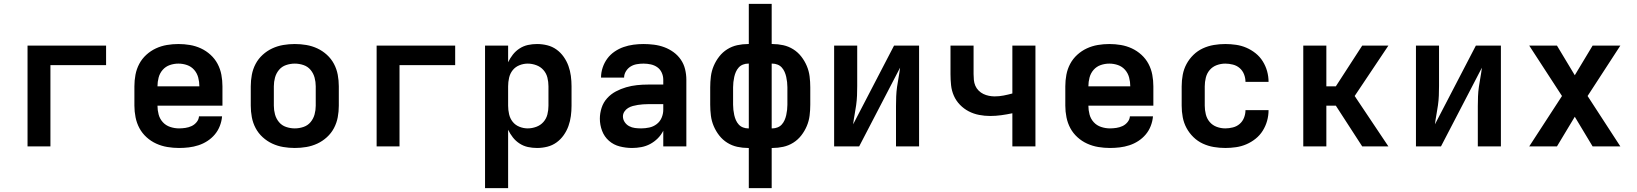

<svg xmlns="http://www.w3.org/2000/svg" viewBox="-20 -755 8440 990"><path d="M122 0V-520H527V-419H240V0Z M903 8Q873 8 843 3Q813 -2 785.5 -14.5Q758 -27 735.5 -47.5Q713 -68 699 -94Q685 -120 679 -150Q673 -180 673 -210V-310Q673 -340 678.5 -369.5Q684 -399 698 -425.5Q712 -452 734.5 -472.5Q757 -493 784 -505.5Q811 -518 840.5 -523Q870 -528 900 -528Q930 -528 959.5 -523Q989 -518 1016 -505.5Q1043 -493 1065.5 -472.5Q1088 -452 1102 -425.5Q1116 -399 1121.5 -369.5Q1127 -340 1127 -310V-210H792Q792 -187 798 -164.5Q804 -142 819.5 -125Q835 -108 857.5 -100.5Q880 -93 903 -93Q919 -93 936 -95.5Q953 -98 968 -105Q983 -112 994 -125.5Q1005 -139 1006 -155H1125Q1123 -130 1113.5 -105.5Q1104 -81 1087.5 -61.5Q1071 -42 1049.5 -28Q1028 -14 1003.5 -6Q979 2 953.5 5Q928 8 903 8ZM792 -310H1008Q1008 -333 1002 -355.5Q996 -378 981 -395Q966 -412 944.5 -419.5Q923 -427 900 -427Q877 -427 855.5 -419.5Q834 -412 819 -395Q804 -378 798 -355.5Q792 -333 792 -310Z M1500 8Q1470 8 1440.5 3Q1411 -2 1384 -14.5Q1357 -27 1334.5 -47.5Q1312 -68 1298 -94.5Q1284 -121 1278.5 -150.5Q1273 -180 1273 -210V-310Q1273 -340 1278.5 -369.5Q1284 -399 1298 -425.5Q1312 -452 1334.5 -472.5Q1357 -493 1384 -505.5Q1411 -518 1440.5 -523Q1470 -528 1500 -528Q1530 -528 1559.5 -523Q1589 -518 1616 -505.5Q1643 -493 1665.5 -472.5Q1688 -452 1702 -425.5Q1716 -399 1721.5 -369.5Q1727 -340 1727 -310V-210Q1727 -180 1721.5 -150.5Q1716 -121 1702 -94.5Q1688 -68 1665.5 -47.5Q1643 -27 1616 -14.5Q1589 -2 1559.5 3Q1530 8 1500 8ZM1500 -93Q1523 -93 1545 -100.5Q1567 -108 1581.5 -125.5Q1596 -143 1602 -165Q1608 -187 1608 -210V-310Q1608 -333 1602 -355Q1596 -377 1581.5 -394.5Q1567 -412 1545 -419.5Q1523 -427 1500 -427Q1477 -427 1455 -419.5Q1433 -412 1418.5 -394.5Q1404 -377 1398 -355Q1392 -333 1392 -310V-210Q1392 -187 1398 -165Q1404 -143 1418.5 -125.5Q1433 -108 1455 -100.5Q1477 -93 1500 -93Z M1922 0V-520H2327V-419H2040V0Z M2481 215V-520H2600V-434Q2610 -455 2624.5 -473.5Q2639 -492 2659 -505Q2679 -518 2702 -523Q2725 -528 2749 -528Q2776 -528 2802 -521.5Q2828 -515 2849.5 -499.5Q2871 -484 2886.5 -462Q2902 -440 2911 -415Q2920 -390 2923.5 -363.5Q2927 -337 2927 -310V-210Q2927 -183 2923.5 -156.5Q2920 -130 2911 -105Q2902 -80 2886.5 -58Q2871 -36 2849.5 -20.5Q2828 -5 2802 1.5Q2776 8 2749 8Q2725 8 2702 3Q2679 -2 2659 -15Q2639 -28 2624.5 -46.5Q2610 -65 2600 -86V215ZM2701 -93Q2723 -93 2745 -101Q2767 -109 2782 -126Q2797 -143 2802.5 -165Q2808 -187 2808 -210V-310Q2808 -333 2802.5 -355Q2797 -377 2782 -394Q2767 -411 2745 -419Q2723 -427 2701 -427Q2679 -427 2658 -418.5Q2637 -410 2623.5 -393Q2610 -376 2605 -354Q2600 -332 2600 -310V-210Q2600 -188 2605 -166Q2610 -144 2623.5 -127Q2637 -110 2658 -101.5Q2679 -93 2701 -93Z M3239 8Q3207 8 3175.5 0Q3144 -8 3120 -29Q3096 -50 3084.5 -80.5Q3073 -111 3073 -143Q3073 -171 3082 -199Q3091 -227 3110.5 -248.5Q3130 -270 3155.5 -283.5Q3181 -297 3208.5 -305Q3236 -313 3264.5 -316Q3293 -319 3322 -319H3400V-344Q3400 -363 3392 -380.5Q3384 -398 3369 -408.5Q3354 -419 3335.5 -423Q3317 -427 3298 -427Q3281 -427 3263.5 -424Q3246 -421 3231.5 -412Q3217 -403 3207.5 -387.5Q3198 -372 3198 -355H3079Q3079 -381 3087.5 -406.5Q3096 -432 3111.5 -453Q3127 -474 3149 -489Q3171 -504 3195.5 -512.5Q3220 -521 3246 -524.5Q3272 -528 3298 -528Q3325 -528 3352.5 -524.5Q3380 -521 3405.5 -511.5Q3431 -502 3453 -486Q3475 -470 3490.5 -447.5Q3506 -425 3512.5 -398Q3519 -371 3519 -344V0H3400V-81Q3389 -59 3371.5 -41.5Q3354 -24 3332.5 -12.5Q3311 -1 3287 3.5Q3263 8 3239 8ZM3286 -93Q3307 -93 3328 -97.5Q3349 -102 3366 -115Q3383 -128 3391.5 -148Q3400 -168 3400 -189V-218H3322Q3309 -218 3295.5 -217Q3282 -216 3269 -214Q3256 -212 3243 -208.5Q3230 -205 3218.5 -198Q3207 -191 3199.5 -179.5Q3192 -168 3192 -155Q3192 -139 3201 -125.5Q3210 -112 3224 -104.5Q3238 -97 3254 -95Q3270 -93 3286 -93Z M3841 215V8H3837Q3809 8 3781.5 2Q3754 -4 3730 -19Q3706 -34 3688.5 -56.5Q3671 -79 3660 -105Q3649 -131 3645.5 -159Q3642 -187 3642 -215V-305Q3642 -333 3645.5 -361Q3649 -389 3660 -415Q3671 -441 3688.5 -463.5Q3706 -486 3730 -501Q3754 -516 3781.5 -522Q3809 -528 3837 -528H3841V-735H3959V-528H3963Q3991 -528 4018.5 -522Q4046 -516 4070 -501Q4094 -486 4111.5 -463.5Q4129 -441 4140 -415Q4151 -389 4154.5 -361Q4158 -333 4158 -305V-215Q4158 -187 4154.5 -159Q4151 -131 4140 -105Q4129 -79 4111.5 -56.5Q4094 -34 4070 -19Q4046 -4 4018.5 2Q3991 8 3963 8H3959V215ZM3837 -93H3841V-427H3837Q3824 -427 3811 -422Q3798 -417 3789 -407Q3780 -397 3774.5 -384.5Q3769 -372 3766 -358.5Q3763 -345 3761.5 -331.5Q3760 -318 3760 -305V-215Q3760 -202 3761.5 -188.5Q3763 -175 3766 -161.5Q3769 -148 3774.5 -135.5Q3780 -123 3789 -113Q3798 -103 3811 -98Q3824 -93 3837 -93ZM3959 -93H3963Q3976 -93 3989 -98Q4002 -103 4011 -113Q4020 -123 4025.5 -135.5Q4031 -148 4034 -161.5Q4037 -175 4038.5 -188.5Q4040 -202 4040 -215V-305Q4040 -318 4038.5 -331.5Q4037 -345 4034 -358.5Q4031 -372 4025.5 -384.5Q4020 -397 4011 -407Q4002 -417 3989 -422Q3976 -427 3963 -427H3959Z M4281 0V-520H4400V-312Q4400 -287 4399 -262Q4398 -237 4394.5 -212.5Q4391 -188 4386.5 -163.5Q4382 -139 4379 -114L4590 -520H4719V0H4600V-208Q4600 -233 4601 -258Q4602 -283 4605.5 -307.5Q4609 -332 4613.5 -356.5Q4618 -381 4621 -406L4410 0Z M5200 0V-171Q5172 -165 5143 -161Q5114 -157 5085 -157Q5057 -157 5028.5 -162.5Q5000 -168 4975 -181Q4950 -194 4930 -214.5Q4910 -235 4898.5 -261Q4887 -287 4884 -315.5Q4881 -344 4881 -373V-520H5000V-373Q5000 -358 5001.5 -342.5Q5003 -327 5009 -313Q5015 -299 5026 -288Q5037 -277 5050.5 -270.5Q5064 -264 5079 -261Q5094 -258 5109 -258Q5132 -258 5155 -262.5Q5178 -267 5200 -273V-520H5319V0Z M5703 8Q5673 8 5643 3Q5613 -2 5585.5 -14.5Q5558 -27 5535.5 -47.5Q5513 -68 5499 -94Q5485 -120 5479 -150Q5473 -180 5473 -210V-310Q5473 -340 5478.5 -369.5Q5484 -399 5498 -425.5Q5512 -452 5534.5 -472.5Q5557 -493 5584 -505.5Q5611 -518 5640.5 -523Q5670 -528 5700 -528Q5730 -528 5759.5 -523Q5789 -518 5816 -505.5Q5843 -493 5865.5 -472.5Q5888 -452 5902 -425.5Q5916 -399 5921.5 -369.5Q5927 -340 5927 -310V-210H5592Q5592 -187 5598 -164.5Q5604 -142 5619.5 -125Q5635 -108 5657.5 -100.5Q5680 -93 5703 -93Q5719 -93 5736 -95.5Q5753 -98 5768 -105Q5783 -112 5794 -125.5Q5805 -139 5806 -155H5925Q5923 -130 5913.5 -105.5Q5904 -81 5887.5 -61.5Q5871 -42 5849.5 -28Q5828 -14 5803.5 -6Q5779 2 5753.5 5Q5728 8 5703 8ZM5592 -310H5808Q5808 -333 5802 -355.5Q5796 -378 5781 -395Q5766 -412 5744.5 -419.5Q5723 -427 5700 -427Q5677 -427 5655.5 -419.5Q5634 -412 5619 -395Q5604 -378 5598 -355.5Q5592 -333 5592 -310Z M6298 8Q6268 8 6238.5 3Q6209 -2 6182 -14.5Q6155 -27 6133.5 -48Q6112 -69 6098 -95Q6084 -121 6078.5 -150.5Q6073 -180 6073 -210V-310Q6073 -340 6078.5 -369.5Q6084 -399 6098 -425Q6112 -451 6133.5 -472Q6155 -493 6182 -505.5Q6209 -518 6238.5 -523Q6268 -528 6298 -528Q6325 -528 6353 -524Q6381 -520 6406.5 -509Q6432 -498 6454 -480.5Q6476 -463 6491 -439Q6506 -415 6513.5 -388Q6521 -361 6521 -333H6402Q6402 -353 6394.5 -372Q6387 -391 6372 -404Q6357 -417 6337 -422Q6317 -427 6298 -427Q6275 -427 6253.5 -419Q6232 -411 6217.5 -394Q6203 -377 6197.5 -354.5Q6192 -332 6192 -310V-210Q6192 -188 6197.5 -165.5Q6203 -143 6217.5 -126Q6232 -109 6253.5 -101Q6275 -93 6298 -93Q6317 -93 6337 -98Q6357 -103 6372 -116Q6387 -129 6394.5 -148Q6402 -167 6402 -187H6521Q6521 -159 6513.5 -132Q6506 -105 6491 -81Q6476 -57 6454 -39.5Q6432 -22 6406.5 -11Q6381 0 6353 4Q6325 8 6298 8Z M6700 0V-520H6819V-310H6868L7004 -520H7139L6965 -260L7139 0H7004L6868 -210H6819V0Z M7281 0V-520H7400V-312Q7400 -287 7399 -262Q7398 -237 7394.5 -212.5Q7391 -188 7386.5 -163.5Q7382 -139 7379 -114L7590 -520H7719V0H7600V-208Q7600 -233 7601 -258Q7602 -283 7605.5 -307.5Q7609 -332 7613.5 -356.5Q7618 -381 7621 -406L7410 0Z M7865 0 8034 -260 7865 -520H8008L8100 -367L8192 -520H8335L8166 -260L8335 0H8192L8100 -153L8008 0Z"/></svg>

Font: Iosevka Fixed Extended
Style: Bold
Weight: 700
Width: 7
Monospace: yes
Designer: Belleve Invis
Foundry: Belleve Invis
Version: Version 24.1.1; ttfautohint (v1.8.4)